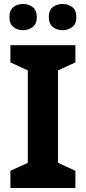

<svg xmlns="http://www.w3.org/2000/svg" viewBox="-20 -940 429 960"><path d="M357 0H32V-86L119 -126V-588L32 -628V-714H357V-628L270 -588V-126L357 -86ZM27 -854Q27 -889 47 -904.5Q67 -920 95 -920Q123 -920 143.5 -904.5Q164 -889 164 -854Q164 -821 143.5 -805Q123 -789 95 -789Q67 -789 47 -805Q27 -821 27 -854ZM224 -854Q224 -889 244 -904.5Q264 -920 293 -920Q321 -920 341.5 -904.5Q362 -889 362 -854Q362 -821 341.5 -805Q321 -789 293 -789Q264 -789 244 -805Q224 -821 224 -854Z"/></svg>

Font: Noto Sans Kayah Li
Style: Bold
Weight: 700
Designer: Monotype Design Team, Sérgio Martins
Foundry: Monotype Imaging Inc.
Version: Version 2.002; ttfautohint (v1.8.4.7-5d5b)